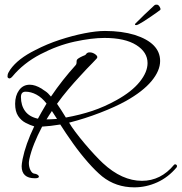

<svg xmlns="http://www.w3.org/2000/svg" viewBox="-20 -681 781 825"><path d="M557 124Q478 124 419 77Q391 54 358 16.5Q325 -21 294 -64.5Q263 -108 239 -146Q197 -139 161 -137Q141 -99 127 -64Q113 -29 106 3Q105 9 104.5 13Q104 17 104 19Q104 37 111 50.5Q118 64 127 65Q135 66 140 69Q145 72 147 76V78Q147 85 130 85Q73 85 73 33Q73 29 74 21.5Q75 14 77 3Q90 -61 127 -138Q110 -143 90.5 -153Q71 -163 58 -182.5Q45 -202 45 -235Q45 -270 62 -293.5Q79 -317 108 -317Q131 -317 159 -300Q161 -299 164.5 -296Q168 -293 175 -289Q186 -282 199 -266Q224 -303 250.5 -336.5Q277 -370 305 -401Q309 -405 309 -412V-416Q309 -423 312 -426Q320 -434 345 -444Q350 -447 351 -450Q356 -456 365 -456Q379 -456 391 -446.5Q403 -437 395 -429L377 -410Q354 -387 324 -354Q298 -326 273 -296.5Q248 -267 225 -235Q233 -223 243 -208Q253 -193 263 -176Q324 -187 376.5 -204.5Q429 -222 481 -251Q546 -287 580 -329Q614 -371 614 -410Q614 -457 565.5 -487.5Q517 -518 429 -518Q401 -518 369 -514Q337 -510 300 -502Q227 -486 154 -448Q81 -410 33 -352Q22 -339 14 -347Q11 -351 13 -360Q14 -367 24 -382Q57 -429 132 -466Q182 -492 237 -510Q292 -528 343 -538Q394 -548 431 -548Q503 -548 559 -531Q668 -496 668 -419Q668 -377 631 -332.5Q594 -288 521 -247Q476 -222 410 -196.5Q344 -171 277 -154Q286 -138 304 -114Q322 -90 343.5 -64.5Q365 -39 386 -16.5Q407 6 422 20Q504 96 590 96Q671 96 728 27Q730 25 733 25Q737 25 739.5 29Q742 33 739 38Q703 81 655.5 102.5Q608 124 557 124ZM143 -171Q148 -181 157.5 -197.5Q167 -214 180 -236Q160 -262 136.5 -274.5Q113 -287 90 -287Q70 -287 70 -264Q70 -228 88 -203.5Q106 -179 143 -171ZM180 -168Q187 -168 198 -168.5Q209 -169 225 -170L203 -204Q196 -194 190.5 -185Q185 -176 180 -168ZM565 -573Q560 -573 560 -576Q560 -578 562 -580Q579 -597 601 -618.5Q623 -640 641 -656Q645 -660 647.5 -660.5Q650 -661 654 -661Q661 -661 666.5 -651Q672 -641 668 -638Q651 -625 633 -613Q615 -601 597 -589Q572 -573 565 -573Z"/></svg>

Font: Allison
Style: Regular
Weight: 400
Designer: Robert E. Leuschke
Foundry: Robert E. Leuschke
Version: Version 1.010; ttfautohint (v1.8.3)